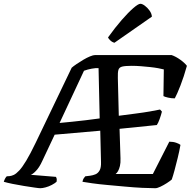

<svg xmlns="http://www.w3.org/2000/svg" viewBox="-57 -995 1009 1015"><path d="M156 0Q149 0 125 -3.5Q101 -7 69.5 -12Q38 -17 9 -23Q-20 -29 -37 -34Q-34 -44 -29.5 -52Q-25 -60 -21 -63L-6 -64Q4 -65 16 -70.5Q28 -76 44.5 -93.5Q61 -111 82 -146Q103 -181 131 -239L322 -637Q331 -645 348 -656.5Q365 -668 383.5 -679Q402 -690 419 -697Q436 -704 446 -704H850Q873 -696 896.5 -679Q920 -662 931 -647Q915 -589 897 -543Q879 -497 867 -475Q849 -475 831.5 -479Q814 -483 807 -487L809 -628Q798 -631 779 -634.5Q760 -638 736.5 -640.5Q713 -643 688 -645Q663 -647 639 -647Q605 -647 589 -643Q573 -639 569 -625.5Q565 -612 566 -582L571 -383Q616 -389 659 -394.5Q702 -400 736.5 -406Q771 -412 789 -416L799 -405Q794 -385 786.5 -364.5Q779 -344 772 -334L575 -314L580 -158Q581 -134 577 -117.5Q573 -101 567 -90.5Q561 -80 554 -75H751L838 -246Q859 -246 875.5 -240Q892 -234 897 -229Q891 -195 882.5 -160.5Q874 -126 866 -96Q858 -66 851 -46Q842 -38 825 -27Q808 -16 791 -8Q774 0 764 0Q737 0 695 -2Q653 -4 605 -8.5Q557 -13 511.5 -17Q466 -21 431 -26Q396 -31 379 -34Q381 -46 386 -53Q391 -60 394 -63L419 -66Q434 -68 447.5 -73.5Q461 -79 469.5 -94Q478 -109 477 -138L473 -304L232 -283L166 -143Q151 -110 133 -91.5Q115 -73 105 -71L239 -60Q241 -57 242.5 -51Q244 -45 242 -34Q233 -26 217 -17.5Q201 -9 184 -4.5Q167 0 156 0ZM258 -345Q289 -348 324.5 -351.5Q360 -355 397 -359.5Q434 -364 470 -369L464 -635Q450 -636 428 -632Q406 -628 387 -621ZM548 -769Q536 -772 526.5 -781Q517 -790 514 -797Q552 -850 586.5 -889.5Q621 -929 647.5 -952Q674 -975 685 -975Q695 -975 709 -964.5Q723 -954 734 -938.5Q745 -923 746 -907Z"/></svg>

Font: Texturina 12pt SemiBold
Style: Italic
Weight: 600
Italic angle: -11°
Version: Version 1.002